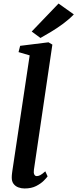

<svg xmlns="http://www.w3.org/2000/svg" viewBox="-20 -1057 438 1087"><path d="M172 -96Q169.5 -79 174 -69.5Q178.5 -60 188 -60Q197 -60 207.5 -65.2Q218 -70.5 236.5 -87L249.5 -58.5Q244 -50.5 228 -34.2Q212 -18 185 -4Q158 10 119 10Q100.5 10 83.8 3.8Q67 -2.5 56.5 -16.5Q46 -30.5 46.5 -53.5Q46.5 -58.5 47 -65.2Q47.5 -72 48.5 -78.8Q49.5 -85.5 50 -90L148 -743.5L85 -762L94 -797.5L254.5 -817.5L276.5 -804.5ZM209 -842 159.5 -878.5 311.5 -1037 398 -975.5Q371 -947.5 336.8 -922.2Q302.5 -897 268.8 -876.8Q235 -856.5 209 -842Z"/></svg>

Font: Merriweather 24pt SemiBold
Style: Italic
Weight: 600
Italic angle: -7.8°
Version: Version 2.101